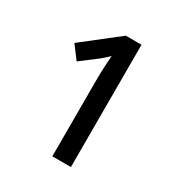

<svg xmlns="http://www.w3.org/2000/svg" viewBox="-113 -920 541 582"><g transform="rotate(30 157.0 -629.0)"><path d="M217 -415H152V-677Q152 -727 156 -768L130 -745L72 -701L38 -746L162 -843H217Z"/></g></svg>

Font: Noto Sans UI Cond
Style: Regular
Weight: 400
Width: 3
Designer: Monotype Design Team
Foundry: Monotype Imaging Inc.
Version: Version 1.001